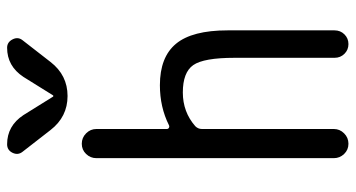

<svg xmlns="http://www.w3.org/2000/svg" viewBox="-250 -750 1000 540"><g transform="rotate(-90 250.0 -480.0)"><path d="M75.2 -41V-709Q75.2 -725.6 86.9 -737.8Q98.6 -750 115.7 -750Q132.8 -750 145 -737.8Q157.2 -725.6 157.2 -709V-510.7Q157.2 -506.8 160.6 -504.9Q164.1 -502.9 168 -504.9Q218.8 -530.3 280.3 -530.3Q359.4 -530.3 397 -484.9Q434.6 -439.5 434.6 -339.8V-39.1Q434.6 -22.5 423.3 -11.2Q412.1 0 396 0Q379.9 0 368.7 -11.2Q357.4 -22.5 357.4 -39.1V-320.3Q357.4 -407.2 336.9 -436.5Q316.4 -465.8 259.8 -465.8Q205.1 -465.8 165 -430.7Q157.2 -422.9 157.2 -412.1V-41Q157.2 -24.4 145 -12.2Q132.8 0 115.7 0Q98.6 0 86.9 -12.2Q75.2 -24.4 75.2 -41ZM154.3 -837.9 92.8 -917Q83 -929.7 90.3 -944.8Q97.7 -960 114.3 -960Q166 -960 196.3 -914.1L248 -831.1Q248 -830.1 250 -830.1Q252 -830.1 252 -831.1L303.7 -914.1Q334 -960 385.7 -960Q401.4 -960 409.2 -944.8Q417 -929.7 407.2 -917L345.7 -837.9Q308.6 -790 250 -790Q191.4 -790 154.3 -837.9Z"/></g></svg>

Font: Rounded-X Mgen+ 1mn regular
Style: Regular
Weight: 400
Designer: [Source Han Sans]
Ryoko NISHIZUKA  (kana & ideographs); Paul D. Hunt (Latin, Greek & Cyrillic); Wenlong ZHANG  (bopomofo
Version: Version 1.059.20150602